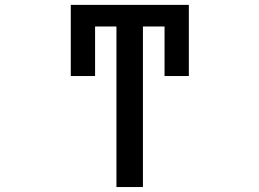

<svg xmlns="http://www.w3.org/2000/svg" viewBox="-20 -751 1040 772"><path d="M448.2 -644.5H362.3V-445.3H264.6V-731.4H739.3V-445.3H641.6V-644.5H554.7V1H448.2Z"/></svg>

Font: Gen Shin Gothic Monospace Medium
Style: Regular
Weight: 500
Designer: [Source Han Sans]
Ryoko NISHIZUKA  (kana & ideographs); Paul D. Hunt (Latin, Greek & Cyrillic); Wenlong ZHANG  (bopomofo
Version: Version 1.002.20150607